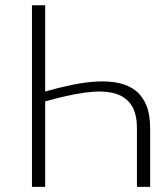

<svg xmlns="http://www.w3.org/2000/svg" viewBox="-20 -728 656 748"><path d="M104.5 -707.5H156V-371.5Q211.5 -387.5 263.5 -398Q315.5 -408.5 361 -410.5Q406.5 -412.5 444 -404.2Q481.5 -396 508.5 -374.8Q535.5 -353.5 550.2 -317.5Q565 -281.5 565 -228V0H513.5V-228Q513.5 -288 490 -321.2Q466.5 -354.5 421.2 -365.5Q376 -376.5 309.2 -367Q242.5 -357.5 156 -333V0H104.5Z"/></svg>

Font: Lato Light
Style: Regular
Weight: 300
Designer: Lukasz Dziedzic
Foundry: tyPoland Lukasz Dziedzic
Version: Version 2.007; 2014-02-27